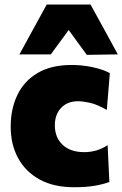

<svg xmlns="http://www.w3.org/2000/svg" viewBox="-20 -794 527 826"><path d="M298.5 11.5Q211 11.5 150.2 -22Q89.5 -55.5 57.8 -114Q26 -172.5 26 -249Q26 -325.5 54.8 -385.5Q83.5 -445.5 141.8 -480Q200 -514.5 288.5 -514.5Q333.5 -514.5 377.5 -505.2Q421.5 -496 452.5 -479.5L439.5 -321Q396.5 -345.5 366 -352Q335.5 -358.5 315.5 -358.5Q270.5 -358.5 243.2 -330.2Q216 -302 216 -254.5Q216 -203 249.2 -171.2Q282.5 -139.5 343 -139.5Q397.5 -139.5 443 -169.5L450.5 -11Q423.5 -1 387 5.2Q350.5 11.5 298.5 11.5ZM353.5 -558Q334 -584.5 314.5 -611.2Q295 -638 275.5 -665Q256 -638.5 236.8 -612.2Q217.5 -586 198.5 -560H63.5Q92.5 -613 121.8 -666.5Q151 -720 181 -774.5H369.5Q399.5 -720 428.8 -666.5Q458 -613 487 -560Z"/></svg>

Font: Commissioner ExtraBold
Style: Regular
Weight: 800
Designer: Kostas Bartsokas
Foundry: Kostas Bartsokas
Version: Version 1.000; ttfautohint (v1.8.3)